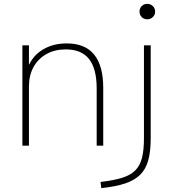

<svg xmlns="http://www.w3.org/2000/svg" viewBox="-20 -755 929 995"><path d="M96 0V-520H130V-422H132Q156 -472 207 -501Q258 -530 326 -530Q421 -530 468 -472Q515 -414 515 -300V0H481V-297Q481 -399 441.5 -449Q402 -499 321 -499Q264 -499 221 -475Q178 -451 154 -408Q130 -365 130 -307V0ZM501 188Q569 180 612.5 166.5Q656 153 681 128Q706 103 716 62.5Q726 22 726 -38V-520H761V-38Q761 29 748.5 75Q736 121 707 150Q678 179 629 195.5Q580 212 505 220ZM743 -655Q726 -655 714.5 -666.5Q703 -678 703 -695Q703 -712 714.5 -723.5Q726 -735 743 -735Q760 -735 772 -723.5Q784 -712 784 -695Q784 -678 772 -666.5Q760 -655 743 -655Z"/></svg>

Font: M PLUS 2 ExtraLight
Style: Regular
Weight: 250
Designer: Coji Morishita
Foundry: UNDERFOREST DESIGN
Version: Version 1.001